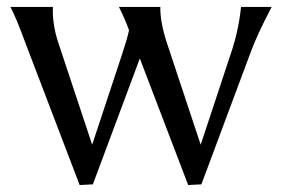

<svg xmlns="http://www.w3.org/2000/svg" viewBox="-20 -528 811 552"><path d="M521 4 382 -360 247 2 209 4 54 -402Q27 -476 10 -508H132Q130 -458 148 -404L245 -112L332 -375Q345 -414 351 -441Q339 -474 322 -508H441Q440 -465 460 -404L557 -112L644 -375Q666 -440 673 -508H761Q718 -426 700 -376L559 2Z"/></svg>

Font: Coconat
Style: Regular
Weight: 400
Designer: Sara Lavazza
Foundry: Collletttivo
Version: Version 1.000;Glyphs 3.2 (3217)